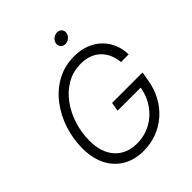

<svg xmlns="http://www.w3.org/2000/svg" viewBox="-252 -1075 1236 1236"><g transform="rotate(-45 366.5 -456.5)"><path d="M334.5 10.3Q251.5 10.3 191.2 -25.6Q130.9 -61.5 98.4 -126.7Q65.9 -191.9 65.9 -280.8Q65.9 -366.2 92.5 -447.8Q119.1 -529.3 168.9 -594.7Q218.8 -660.2 289.3 -699Q359.9 -737.8 447.3 -737.8Q507.8 -737.8 555.4 -718.8Q603 -699.7 636 -666.5Q668.9 -633.3 686.5 -590.1Q704.1 -546.9 704.6 -498H634.8Q631.8 -534.2 618.7 -565.9Q605.5 -597.7 581.8 -622.1Q558.1 -646.5 523.7 -660.2Q489.3 -673.8 444.8 -673.8Q372.6 -673.8 314.9 -640.1Q257.3 -606.4 216.6 -550Q175.8 -493.7 154.3 -424.3Q132.8 -355 132.8 -283.2Q132.8 -175.8 187.7 -114.7Q242.7 -53.7 337.4 -53.7Q405.8 -53.7 462.9 -84Q520 -114.3 558.6 -169.4Q597.2 -224.6 609.4 -298.3L629.9 -292H397.9L408.2 -352.5H685.5L674.8 -290.5Q663.6 -222.7 633.3 -167.2Q603 -111.8 557.6 -72.3Q512.2 -32.7 455.6 -11.2Q398.9 10.3 334.5 10.3ZM463.4 -832.5Q444.3 -832.5 432.6 -845.9Q420.9 -859.4 423.8 -878.4Q426.8 -897.9 443.1 -911.1Q459.5 -924.3 479 -924.3Q498.5 -924.3 510.3 -911.1Q522 -897.9 519 -878.4Q515.6 -859.4 499.5 -845.9Q483.4 -832.5 463.4 -832.5Z"/></g></svg>

Font: Inter 20pt Light
Style: Italic
Weight: 300
Italic angle: -9.3988°
Version: Version 4.001;git-66647c0bb